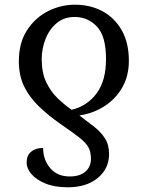

<svg xmlns="http://www.w3.org/2000/svg" viewBox="-20 -566 617 815"><path d="M303 -546Q366 -545 416.5 -517.5Q467 -490 497 -437Q527 -384 527 -308Q527 -244 499.5 -195.5Q472 -147 424.5 -116Q377 -85 317 -76Q350 -51 378.5 -29Q407 -7 425 20.5Q443 48 443 88Q443 150 395 189.5Q347 229 268 229Q212 229 173 213Q134 197 113.5 173Q93 149 93 125Q93 94 112 78Q131 62 163 62Q163 112 193 147.5Q223 183 276 183Q319 183 342.5 162.5Q366 142 366 108Q366 80 356 60.5Q346 41 317.5 18.5Q289 -4 235 -41Q185 -76 145.5 -114Q106 -152 83 -198Q60 -244 60 -307Q60 -384 95 -438Q130 -492 185.5 -519.5Q241 -547 303 -546ZM302 -494Q254 -495 222 -469Q190 -443 173.5 -401Q157 -359 157 -315Q157 -257 176.5 -216.5Q196 -176 225.5 -148Q255 -120 284 -100Q349 -115 389.5 -169Q430 -223 430 -315Q430 -411 393 -451.5Q356 -492 302 -494Z"/></svg>

Font: NotoSerif-Regular
Style: Regular
Weight: 400
Designer: Monotype Design Team
Foundry: Monotype Imaging Inc.
Version: Version 2.007; ttfautohint (v1.8) -l 8 -r 50 -G 200 -x 14 -D